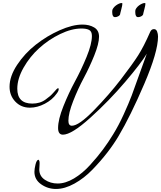

<svg xmlns="http://www.w3.org/2000/svg" viewBox="-20 -846 1062 1266"><path d="M1022 -605Q1022 -504 931 -292Q840 -80 762 51Q730 105 687.5 160Q645 215 590 272Q535 329 471 364.5Q407 400 349 400Q295 400 251 369Q207 338 207 287Q207 268 214 239Q221 210 233 207Q235 208 236.5 210Q238 212 239 214.5Q240 217 240.5 220.5Q241 224 241 227Q241 230 241 234Q241 242 240 255Q239 268 239 271Q239 315 276 339.5Q313 364 360 364Q412 364 468 330.5Q524 297 574 242Q624 187 659.5 139Q695 91 726 40Q762 -18 795.5 -91.5Q829 -165 848.5 -216.5Q868 -268 900.5 -360.5Q933 -453 948 -492Q911 -430 805.5 -306Q700 -182 576 -70Q452 42 395 42Q363 42 363 -2Q363 -58 398 -145.5Q433 -233 474.5 -309.5Q516 -386 551 -471Q586 -556 586 -609Q586 -639 568 -648.5Q550 -658 517 -658Q452 -658 376.5 -621.5Q301 -585 239 -529Q177 -473 135.5 -400Q94 -327 94 -261Q94 -163 193 -163Q218 -163 240 -169.5Q262 -176 281 -190Q300 -204 310 -212.5Q320 -221 335.5 -238.5Q351 -256 352 -257Q367 -272 367 -257Q367 -246 353 -228Q325 -188 275.5 -162Q226 -136 177 -136Q119 -136 81 -176Q43 -216 43 -274Q43 -343 93 -418.5Q143 -494 216 -551.5Q289 -609 373.5 -646.5Q458 -684 524 -684Q569 -684 601 -665Q633 -646 633 -604Q633 -558 601.5 -480Q570 -402 532 -331Q494 -260 462.5 -179.5Q431 -99 431 -50Q431 -17 454 -17Q500 -17 599.5 -119Q699 -221 776.5 -322Q854 -423 891 -481Q928 -539 970 -635Q978 -654 995 -654Q1010 -654 1016 -638Q1022 -622 1022 -605ZM925 -758Q925 -747 914 -740Q903 -733 891 -733Q872 -733 872 -765Q872 -767 872 -768.5Q872 -770 872 -771.5Q872 -773 872 -774Q872 -783 879.5 -793Q887 -803 896.5 -810Q906 -817 916 -821.5Q926 -826 933 -826Q938 -826 939 -823Q939 -811 932 -785.5Q925 -760 925 -758ZM773 -758Q773 -747 762 -740Q751 -733 739 -733Q720 -733 720 -765Q720 -767 720 -768.5Q720 -770 720 -771.5Q720 -773 720 -774Q720 -783 727.5 -793Q735 -803 744.5 -810Q754 -817 764 -821.5Q774 -826 781 -826Q786 -826 787 -823Q787 -811 780 -785.5Q773 -760 773 -758Z"/></svg>

Font: Bilbo Swash Caps
Style: Regular
Weight: 400
Designer: Robert E. Leuschke
Foundry: Robert E. Leuschke
Version: Version 1.002